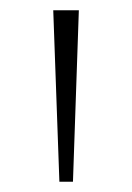

<svg xmlns="http://www.w3.org/2000/svg" viewBox="-20 -828 258 375"><path d="M96 -473 84 -808H134L122.5 -473Z"/></svg>

Font: Encode Sans Expanded ExtraLight
Style: Regular
Weight: 275
Width: 7
Designer: Multiple Designers
Foundry: Impallari Type
Version: Version 2.000